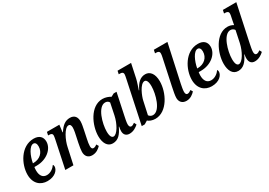

<svg xmlns="http://www.w3.org/2000/svg" viewBox="10 -1594 3413 2438"><g transform="rotate(-30 1716.5 -375.0)"><path d="M223 10C339 10 392 -59 392 -107C392 -119 388 -131 382 -135C357 -98 310 -60 254 -60C194 -60 162 -104 162 -180C162 -196 164 -215 166 -229H199C348 -229 460 -326 460 -434C460 -504 415 -546 336 -546C147 -546 41 -338 41 -188C41 -55 123 10 223 10ZM182 -279H173C191 -379 243 -493 302 -493C328 -493 344 -471 344 -431C344 -340 274 -279 182 -279Z M879 10C939 10 981 -23 1008 -52L989 -84C970 -69 954 -61 936 -61C918 -61 908 -77 908 -104C908 -132 914 -169 923 -209L946 -319C953 -355 964 -403 964 -438C964 -495 940 -545 867 -545C799 -545 751 -508 701 -431H696L709 -536H527L517 -489H530C561 -489 579 -481 579 -453C579 -440 575 -420 571 -400L487 0H606L658 -239C675 -324 743 -471 805 -471C834 -471 839 -442 839 -417C839 -383 826 -325 820 -298L803 -218C791 -159 786 -123 785 -93C784 -32 817 10 879 10Z M1180 10C1261 10 1307 -44 1350 -136H1355C1350 -112 1347 -95 1347 -71C1347 -19 1378 10 1426 10C1486 10 1530 -23 1559 -48L1542 -83C1523 -70 1508 -60 1491 -60C1473 -60 1462 -76 1462 -107C1462 -135 1475 -196 1480 -219L1547 -535H1505L1460 -511C1435 -529 1389 -546 1344 -546C1167 -546 1064 -319 1064 -160C1064 -63 1103 10 1180 10ZM1232 -61C1206 -61 1186 -88 1186 -159C1186 -276 1246 -490 1353 -490C1376 -490 1398 -480 1409 -458L1374 -288C1351 -177 1284 -61 1232 -61Z M1805 10C1979 10 2090 -212 2090 -376C2090 -487 2041 -546 1972 -546C1898 -546 1849 -497 1806 -408H1801C1810 -437 1840 -521 1847 -557L1890 -760H1692L1682 -713H1699C1729 -713 1747 -705 1747 -676C1747 -662 1743 -645 1736 -611L1606 3H1650L1698 -26C1718 -7 1758 10 1805 10ZM1801 -46C1776 -46 1756 -59 1743 -77L1785 -270C1796 -322 1855 -475 1922 -475C1947 -475 1967 -447 1967 -374C1967 -262 1909 -46 1801 -46Z M2261 10C2321 10 2362 -25 2389 -54L2371 -85C2350 -70 2333 -61 2316 -61C2298 -61 2288 -77 2288 -105C2288 -132 2297 -179 2304 -213L2423 -760H2224L2214 -713H2230C2259 -713 2278 -705 2278 -676C2278 -664 2276 -644 2271 -624L2190 -243C2177 -180 2165 -122 2165 -86C2165 -31 2198 10 2261 10Z M2632 10C2748 10 2801 -59 2801 -107C2801 -119 2797 -131 2791 -135C2766 -98 2719 -60 2663 -60C2603 -60 2571 -104 2571 -180C2571 -196 2573 -215 2575 -229H2608C2757 -229 2869 -326 2869 -434C2869 -504 2824 -546 2745 -546C2556 -546 2450 -338 2450 -188C2450 -55 2532 10 2632 10ZM2591 -279H2582C2600 -379 2652 -493 2711 -493C2737 -493 2753 -471 2753 -431C2753 -340 2683 -279 2591 -279Z M3020 10C3092 10 3143 -37 3188 -135H3192C3188 -114 3186 -93 3186 -81C3186 -18 3216 10 3264 10C3322 10 3369 -23 3398 -51L3381 -84C3366 -72 3346 -61 3329 -61C3311 -61 3300 -75 3300 -105C3300 -131 3310 -182 3317 -215L3433 -760H3236L3226 -713H3240C3272 -713 3291 -704 3291 -676C3291 -662 3288 -645 3283 -624L3274 -580C3271 -568 3265 -538 3263 -521C3241 -536 3210 -546 3177 -546C3005 -546 2902 -320 2902 -161C2902 -65 2937 10 3020 10ZM3069 -61C3043 -61 3024 -88 3024 -159C3024 -275 3085 -491 3189 -491C3211 -491 3236 -480 3248 -459L3212 -288C3188 -177 3122 -61 3069 -61Z"/></g></svg>

Font: Noto Serif Condensed SemiBold
Style: Italic
Weight: 600
Width: 3
Italic angle: -12°
Designer: Monotype Design Team
Foundry: Monotype Imaging Inc.
Version: Version 2.014